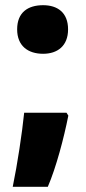

<svg xmlns="http://www.w3.org/2000/svg" viewBox="-20 -580 331 739"><path d="M46 -467C46 -403 88 -373 146 -373C201 -373 242 -403 242 -467C242 -532 201 -560 146 -560C87 -560 46 -532 46 -467ZM243 -135 236 -146H73C65 -67 47 52 29 139H164C196 65 226 -49 243 -135Z"/></svg>

Font: Noto Sans Gujarati UI SemiCondensed Black
Style: Regular
Weight: 900
Width: 4
Designer: Jelle Bosma - Monotype Design Team, Universal Thirst
Foundry: Monotype Imaging Inc.
Version: Version 2.106